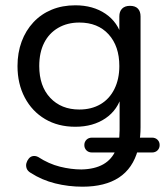

<svg xmlns="http://www.w3.org/2000/svg" viewBox="-20 -515 626 724"><path d="M291 189Q238 189 188 176.5Q138 164 96 137Q84 130 80.5 120Q77 110 79.5 100.5Q82 91 88.5 83Q95 75 104.5 73.5Q114 72 124 77Q164 103 206 113.5Q248 124 287 124Q337 123 369.5 104.5Q402 86 417 50L427 60H327Q314 60 306 52Q298 44 298 32Q298 20 306 12Q314 4 327 4H435L427 23Q429 12 430 0Q431 -12 431 -24V-159H440Q425 -101 378 -69Q331 -37 264 -37Q199 -37 150 -66Q101 -95 73.5 -147Q46 -199 46 -266Q46 -316 61.5 -358Q77 -400 106 -431Q135 -462 175 -478.5Q215 -495 264 -495Q331 -495 378 -463Q425 -431 440 -374H430V-453Q430 -472 440.5 -482.5Q451 -493 470 -493Q490 -493 500 -482.5Q510 -472 510 -453V-35Q510 -18 508.5 -2.5Q507 13 505 26L500 4H553Q566 4 574 12Q582 20 582 32Q582 44 574 52Q566 60 553 60H479L500 50Q481 120 428.5 154.5Q376 189 291 189ZM279 -102Q325 -102 359 -122Q393 -142 411.5 -179.5Q430 -217 430 -266Q430 -341 389.5 -385.5Q349 -430 279 -430Q234 -430 199.5 -410Q165 -390 146.5 -353.5Q128 -317 128 -266Q128 -190 169.5 -146Q211 -102 279 -102Z"/></svg>

Font: Nunito
Style: Regular
Weight: 400
Designer: Vernon Adams
Foundry: Vernon Adams
Version: Version 3.602